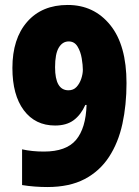

<svg xmlns="http://www.w3.org/2000/svg" viewBox="-20 -744 562 774"><path d="M490 -409Q490 -321 473.5 -245Q457 -169 419.5 -111.5Q382 -54 321 -22Q260 10 171 10Q146 10 119.5 8Q93 6 69 2V-142Q109 -133 157 -133Q247 -133 286.5 -180Q326 -227 329 -321H324Q306 -281 277 -259.5Q248 -238 202 -238Q122 -238 76 -299.5Q30 -361 30 -470Q30 -588 89.5 -656Q149 -724 253 -724Q359 -724 424.5 -643Q490 -562 490 -409ZM257 -577Q232 -577 217 -552Q202 -527 202 -473Q202 -380 256 -380Q276 -380 288.5 -393.5Q301 -407 307.5 -426.5Q314 -446 314 -463Q314 -481 309.5 -508.5Q305 -536 292.5 -556.5Q280 -577 257 -577Z"/></svg>

Font: Noto Sans Myanmar Condensed Black
Style: Regular
Weight: 900
Width: 3
Designer: Monotype Design Team
Foundry: Monotype Imaging Inc.
Version: Version 2.107; ttfautohint (v1.8.4.7-5d5b)